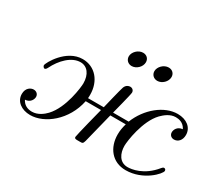

<svg xmlns="http://www.w3.org/2000/svg" viewBox="-124 -905 1304 1162"><g transform="rotate(30 528.0 -323.5)"><path d="M518 -596C518 -572 536 -553 562 -553C594 -553 626 -583 626 -616C626 -640 609 -658 583 -658C549 -658 518 -626 518 -596ZM697 -596C697 -572 715 -553 741 -553C773 -553 805 -583 805 -616C805 -640 788 -658 762 -658C728 -658 697 -626 697 -596ZM71 -75C71 -23 117 11 178 11C278 11 398 -83 428 -230H535C534 -228 482 -22 482 -12C482 -2 488 0 503 0H522C537 0 542 0 548 -22L600 -230H708C701 -205 696 -182 696 -153C696 -62 750 11 845 11C968 11 1054 -84 1054 -104C1054 -113 1048 -118 1041 -118C1034 -118 1030 -112 1026 -108C955 -20 873 -11 846 -11C790 -11 766 -61 766 -114C766 -145 786 -297 857 -371C877 -391 909 -419 949 -419C969 -419 1003 -415 1022 -377C985 -374 973 -345 973 -328C973 -309 987 -296 1006 -296C1033 -296 1056 -318 1056 -356C1056 -408 1012 -442 950 -442C856 -442 758 -362 715 -253H606C606 -253 645 -402 645 -415C645 -430 634 -441 618 -441C607 -441 590 -435 582 -414C576 -399 541 -253 541 -253H431C432 -261 432 -269 432 -277C432 -372 373 -442 286 -442C172 -442 100 -309 100 -292C100 -287 106 -276 114 -276C118 -276 124 -280 129 -290C163 -360 222 -419 284 -419C331 -419 362 -379 362 -316C362 -291 345 -137 271 -59C253 -40 219 -12 177 -12C144 -12 119 -26 105 -54C142 -56 155 -85 155 -102C155 -121 140 -134 121 -134C101 -134 71 -118 71 -75Z"/></g></svg>

Font: CMU Serif
Style: Italic
Weight: 500
Italic angle: -14.04°
Version: Version 0.7.0